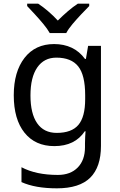

<svg xmlns="http://www.w3.org/2000/svg" viewBox="-20 -786 655 1046"><path d="M275 -546Q328 -546 370.5 -526Q413 -506 443 -465H448L460 -536H530V9Q530 124 471.5 182Q413 240 290 240Q172 240 97 206V125Q176 167 295 167Q364 167 403.5 126.5Q443 86 443 16V-5Q443 -17 444 -39.5Q445 -62 446 -71H442Q388 10 276 10Q172 10 113.5 -63Q55 -136 55 -267Q55 -395 113.5 -470.5Q172 -546 275 -546ZM287 -472Q220 -472 183 -418.5Q146 -365 146 -266Q146 -167 182.5 -114.5Q219 -62 289 -62Q370 -62 407 -105.5Q444 -149 444 -246V-267Q444 -377 406 -424.5Q368 -472 287 -472ZM251 -606Q238 -629 216 -655.5Q194 -682 170 -708Q146 -734 128 -753V-766H188Q214 -749 242 -725Q270 -701 295 -674Q322 -701 350 -725Q378 -749 404 -766H466V-753Q447 -734 422.5 -708Q398 -682 375.5 -655.5Q353 -629 341 -606Z"/></svg>

Font: Go Noto Kurrent-Regular
Style: Regular
Weight: 400
Designer: Monotype Design Team
Foundry: Monotype Imaging Inc.
Version: Version 2.012; ttfautohint (v1.8.4.7-5d5b)